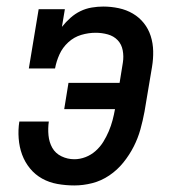

<svg xmlns="http://www.w3.org/2000/svg" viewBox="-20 -558 540 586"><path d="M207 8Q181 8 155.5 3.5Q130 -1 108.5 -13Q87 -25 71.5 -44Q56 -63 47.5 -86Q39 -109 37 -135.5Q35 -162 39 -187H129Q126 -166 128 -145Q130 -124 139.5 -107Q149 -90 167.5 -81Q186 -72 207 -72Q224 -72 241 -78.5Q258 -85 272 -97.5Q286 -110 295.5 -125.5Q305 -141 312 -157.5Q319 -174 323.5 -191Q328 -208 331 -225H176L189 -305H345L355 -367Q358 -386 354.5 -404.5Q351 -423 339 -435.5Q327 -448 309 -453Q291 -458 272 -458Q250 -458 228 -451.5Q206 -445 188.5 -429Q171 -413 161.5 -392Q152 -371 148 -349H68L98 -530H178L169 -476Q181 -491 195 -503.5Q209 -516 225.5 -524Q242 -532 260 -535Q278 -538 295 -538Q319 -538 342.5 -533Q366 -528 385.5 -516.5Q405 -505 419 -487.5Q433 -470 440 -448Q447 -426 447.5 -402Q448 -378 444 -354L421 -217Q416 -190 408.5 -163Q401 -136 388 -110.5Q375 -85 356.5 -62Q338 -39 313.5 -22.5Q289 -6 261.5 1Q234 8 207 8Z"/></svg>

Font: Iosevka Slab Medium Oblique
Style: Regular
Weight: 500
Italic angle: -9°
Monospace: yes
Designer: Belleve Invis
Foundry: Belleve Invis
Version: Version 11.1.1; ttfautohint (v1.8.3)